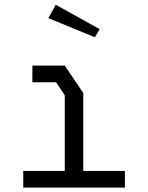

<svg xmlns="http://www.w3.org/2000/svg" viewBox="-20 -816 640 830"><path d="M120 -532.5H260L340 -414V-77H520V-5H80.5V-77H260V-404L222.5 -460.5H120ZM221 -795.5 189 -737.5 390 -655 411 -690Z"/></svg>

Font: Kode
Style: Regular
Weight: 400
Monospace: yes
Designer: Isa Ozler
Foundry: Kadena LLC
Version: Version 1.000;gftools[0.9.28]